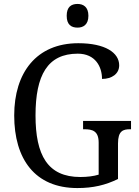

<svg xmlns="http://www.w3.org/2000/svg" viewBox="-20 -943 703 973"><path d="M373 -803C402 -803 428 -818 428 -863C428 -908 402 -923 373 -923C341 -923 318 -908 318 -863C318 -818 341 -803 373 -803ZM372 10C452 10 515 -5 578 -36V-216C578 -280 604 -288 639 -288H644V-330H401V-288H407C448 -288 480 -280 480 -220V-58C455 -50 421 -46 387 -46C221 -46 160 -157 160 -358C160 -562 221 -671 374 -671C464 -671 497 -604 497 -543C547 -543 584 -569 584 -612C584 -676 513 -724 377 -724C164 -724 52 -574 52 -358C52 -137 157 10 372 10Z"/></svg>

Font: Noto Serif Ethiopic SmCn
Style: Regular
Weight: 400
Width: 4
Designer: Monotype Design Team
Foundry: Monotype Imaging Inc.
Version: Version 2.102